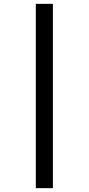

<svg xmlns="http://www.w3.org/2000/svg" viewBox="-20 -889 462 1000"><path d="M255.5 -869V91H166.5V-869Z"/></svg>

Font: Merriweather Light 18pt SemiBold
Style: Regular
Weight: 600
Version: Version 2.100